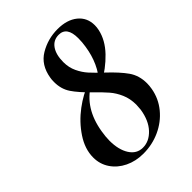

<svg xmlns="http://www.w3.org/2000/svg" viewBox="-191 -730 837 837"><g transform="rotate(-45 227.0 -311.5)"><path d="M29 -130Q29 -182 62.5 -232.5Q96 -283 145.5 -320Q195 -357 241 -372L247 -361Q156 -308 136 -185Q131 -155 131 -132Q131 -76 153 -41.5Q175 -7 213 -7Q252 -7 283 -40Q314 -73 323 -131Q325 -151 325 -160Q325 -197 312 -227Q299 -257 280 -279Q261 -301 229 -332Q184 -376 162.5 -408Q141 -440 141 -483Q141 -500 143 -509Q154 -576 204.5 -606Q255 -636 315 -636Q373 -636 407.5 -608Q442 -580 442 -533Q442 -520 439 -506Q428 -455 385.5 -410.5Q343 -366 283 -333L277 -342Q333 -402 347 -495Q351 -519 351 -544Q351 -615 301 -615Q268 -615 249.5 -588.5Q231 -562 231 -516Q231 -483 244 -455.5Q257 -428 275.5 -407.5Q294 -387 327 -356Q375 -311 399.5 -276Q424 -241 424 -193Q424 -178 421 -161Q412 -110 379.5 -70.5Q347 -31 299 -9Q251 13 196 13Q149 13 111 -5.5Q73 -24 51 -56.5Q29 -89 29 -130Z"/></g></svg>

Font: Cormorant Infant
Style: Bold Italic
Weight: 700
Italic angle: -10°
Designer: Christian Thalmann (Catharsis Fonts)
Foundry: Catharsis Fonts
Version: Version 4.000